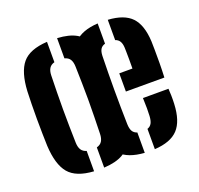

<svg xmlns="http://www.w3.org/2000/svg" viewBox="-111 -730 892 860"><g transform="rotate(-20 335.0 -299.5)"><path d="M38.5 -170.5Q37.7 -194.6 37 -228.2Q36.2 -261.8 36.2 -298.8Q36.2 -335.8 36.8 -370.3Q37.4 -404.8 38.5 -430.2Q43.2 -520 77.8 -561.8Q112.4 -603.6 196.8 -608.5V-511.4Q179.7 -506.8 171.8 -494.3Q163.9 -481.8 163.3 -460.8Q162.2 -420.7 161.6 -380.5Q160.9 -340.3 160.9 -300.1Q160.9 -259.9 161.6 -219.7Q162.2 -179.5 163.3 -139.8Q163.9 -118.6 171.9 -105.9Q179.9 -93.3 196.8 -88.6V8.5Q113.2 3.6 78.2 -38.2Q43.2 -80 38.5 -170.5ZM244.9 8.5V-87.8Q262.5 -92.6 270.5 -105.4Q278.5 -118.2 279.1 -139.8Q280.2 -180 281 -220Q281.9 -260.1 281.9 -300.4Q281.9 -340.7 281 -380.7Q280.2 -420.7 279.1 -460.8Q278.5 -482.6 270.6 -495.1Q262.7 -507.6 244.9 -512.2V-608.5Q302 -605.5 335.6 -585.9Q369.3 -566.4 385.1 -528.1Q400.9 -489.8 403.9 -430.2Q405 -406 405.6 -372.3Q406.2 -338.5 406.2 -301.5Q406.2 -264.6 405.6 -230.4Q405 -196.2 403.9 -170.5Q400.9 -110.6 385.1 -72Q369.3 -33.5 335.6 -14Q302 5.5 244.9 8.5ZM283.8 -152Q282.8 -176.1 282.3 -214.9Q281.8 -253.7 281.8 -297.5Q281.8 -341.3 282.3 -381.1Q282.8 -420.9 283.8 -446.3Q289.3 -527.6 325.3 -565.6Q361.2 -603.6 438.3 -608.3V-511.8Q423.3 -507.7 416.3 -496.4Q409.3 -485.1 408.6 -464.9Q407.6 -424 407.1 -383.2Q406.6 -342.4 406.6 -301.6Q406.6 -260.7 407.1 -220.2Q407.6 -179.8 408.6 -139.1Q409.3 -117.2 416.2 -105.2Q423.2 -93.2 438.3 -88.6V8.5Q360.1 3.2 324.1 -34.3Q288.1 -71.9 283.8 -152ZM486.4 8.5V-88.2Q500.3 -92.9 507 -105Q513.7 -117.1 514.9 -139.1Q515.9 -153.1 515.8 -175.4Q515.7 -197.7 514.6 -224.9H636.2Q637.3 -214.6 637.8 -192Q638.2 -169.5 637.2 -152Q633.6 -71.5 598.4 -33.7Q563.2 4.1 486.4 8.5ZM452.8 -278.4V-365.2H515.6Q515.9 -388.4 515.8 -408.8Q515.6 -429.3 515.4 -444Q515.1 -458.8 514.9 -464.9Q514 -484.4 507.1 -495.6Q500.2 -506.9 486.4 -511.4V-608.1Q563.1 -603.6 598.2 -566.7Q633.2 -529.7 637.2 -451.1Q637.7 -438.8 638 -410.4Q638.3 -382 638.1 -346.8Q637.8 -311.7 636.2 -278.4Z"/></g></svg>

Font: Big Shoulders Stencil Display SC Thin
Style: Regular
Weight: 100
Designer: Patric King
Foundry: XO Type Co
Version: Version 2.001